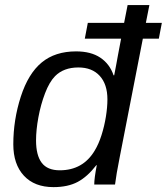

<svg xmlns="http://www.w3.org/2000/svg" viewBox="-20 -745 673 775"><path d="M195.8 10.3Q119.1 10.3 76.4 -35.9Q33.7 -82 33.7 -162.6Q33.7 -261.2 64 -355Q94.2 -448.2 148.4 -492.9Q202.6 -537.6 287.1 -537.6Q347.2 -537.6 385 -512.2Q422.9 -486.8 438.5 -440.9H440.9Q444.8 -460.9 448.7 -481.4Q452.6 -502 456.1 -522L468.8 -588.9H322.3L334.5 -652.8H481L495.1 -724.6H583L568.8 -652.8H633.3L621.1 -588.9H556.6L462.9 -108.9Q456.1 -74.7 451.4 -47.4Q446.8 -20 444.3 0H360.4Q360.4 -24.9 370.6 -78.1H368.7Q333 -31.7 293.5 -10.7Q253.9 10.3 195.8 10.3ZM221.2 -57.6Q314.9 -57.6 362.3 -137.2Q378.4 -163.6 389.9 -200Q401.4 -236.3 407.5 -274.4Q413.6 -312.5 413.6 -343.8Q413.6 -404.8 382.6 -438.7Q351.6 -472.7 296.4 -472.7Q236.8 -472.7 202.1 -437.5Q179.2 -414.1 161.9 -368.7Q144.5 -323.2 135 -271.7Q125.5 -220.2 125.5 -178.2Q125.5 -118.2 148.4 -87.9Q171.4 -57.6 221.2 -57.6Z"/></svg>

Font: Arimo
Style: Italic
Weight: 400
Italic angle: -12°
Designer: Steve Matteson
Foundry: Monotype Imaging Inc.
Version: Version 1.33